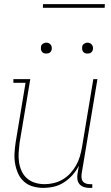

<svg xmlns="http://www.w3.org/2000/svg" viewBox="-20 -904 540 932"><path d="M190 8Q164 8 139.5 1Q115 -6 96.5 -22.5Q78 -39 68 -61.5Q58 -84 53.5 -109Q49 -134 50.5 -160.5Q52 -187 56 -213L104 -502H45V-520H127L75 -210Q72 -186 70.5 -162.5Q69 -139 72.5 -116Q76 -93 85.5 -72.5Q95 -52 112 -37.5Q129 -23 151 -16.5Q173 -10 197 -10Q219 -10 241.5 -15.5Q264 -21 284.5 -33Q305 -45 321.5 -63Q338 -81 349.5 -101.5Q361 -122 367.5 -144Q374 -166 378 -189L433 -520H453L376 -59Q375 -49 376 -39.5Q377 -30 382.5 -23Q388 -16 397.5 -13Q407 -10 416 -10H428V8H413Q400 8 387.5 4Q375 0 366.5 -9.5Q358 -19 356 -32Q354 -45 356 -59L363 -100Q351 -76 332.5 -55Q314 -34 291 -19Q268 -4 242 2Q216 8 190 8ZM404 -644Q398 -644 392.5 -646Q387 -648 383.5 -653Q380 -658 379 -664Q378 -670 379 -676Q379 -681 381.5 -685Q384 -689 388 -691.5Q392 -694 396 -695.5Q400 -697 405 -697Q411 -697 416.5 -694.5Q422 -692 426 -687Q430 -682 431 -676Q432 -670 431 -664Q430 -659 427.5 -655Q425 -651 421.5 -648.5Q418 -646 413.5 -645Q409 -644 404 -644ZM204 -644Q198 -644 192.5 -646Q187 -648 183.5 -653Q180 -658 179 -664Q178 -670 179 -676Q179 -681 181.5 -685Q184 -689 188 -691.5Q192 -694 196 -695.5Q200 -697 205 -697Q211 -697 216.5 -694.5Q222 -692 226 -687Q230 -682 231 -676Q232 -670 231 -664Q230 -659 227.5 -655Q225 -651 221.5 -648.5Q218 -646 213.5 -645Q209 -644 204 -644ZM188 -866 189 -884H489L488 -866Z"/></svg>

Font: Iosevka Curly Slab Thin
Style: Italic
Weight: 100
Italic angle: -9°
Monospace: yes
Designer: Belleve Invis
Foundry: Belleve Invis
Version: Version 22.1.2; ttfautohint (v1.8.4)